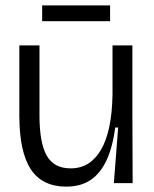

<svg xmlns="http://www.w3.org/2000/svg" viewBox="-20 -682 572 715"><path d="M227 13Q137 13 94.5 -52Q52 -117 52 -252V-513H127V-253Q127 -150 154 -102.5Q181 -55 243 -55Q280 -55 308 -72.5Q336 -90 356 -124Q376 -158 387 -210Q398 -262 399 -331V-513H473V-255L474 0H404L420 -207H409Q399 -131 375.5 -82.5Q352 -34 315.5 -10.5Q279 13 227 13ZM137 -603V-662H390V-603Z"/></svg>

Font: Bricolage Grotesque 72pt Light
Style: Regular
Weight: 300
Designer: Mathieu Triay
Foundry: Atelier Triay
Version: Version 1.001;gftools[0.9.33.dev8+g029e19f]